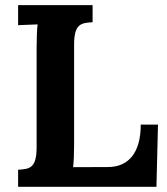

<svg xmlns="http://www.w3.org/2000/svg" viewBox="-20 -720 644 740"><path d="M583 0 588.9 -239.7H522.5C522.5 -130.4 474.6 -76.2 396 -76.2L261.7 -75.7C264.2 -92.8 265.6 -127.9 265.6 -164.1V-547.4C265.6 -627.9 292 -631.8 336.9 -634.3V-700.2H49.8V-623L125 -626C122.6 -608.9 121.1 -572.3 121.1 -536.1V-152.8C121.1 -71.8 94.7 -68.4 49.8 -65.9V0Z"/></svg>

Font: Parastoo
Style: Bold
Weight: 700
Foundry: Saber Rastikerdar (saber.rastikerdar@gmail.com)
Version: Version 2.0.1